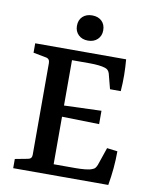

<svg xmlns="http://www.w3.org/2000/svg" viewBox="-83 -800 684 863"><g transform="rotate(10 258.5 -369.0)"><path d="M404 -425 386 -494Q381 -511 365 -516Q353 -520 334.5 -522Q316 -524 294 -524H213V-317L383 -323V-262L213 -266V-49H313Q335 -49 356 -51Q377 -53 388 -58Q397 -61 401 -66Q405 -71 409 -80L437 -162L485 -156Q485 -117 481.5 -78.5Q478 -40 471 0H37V-42L95 -53Q113 -56 113 -74V-493Q113 -513 95 -516L37 -527V-570H452Q455 -535 455.5 -499.5Q456 -464 453 -425ZM328 -680Q328 -655 311.5 -639Q295 -623 268 -623Q241 -623 224.5 -639Q208 -655 208 -680Q208 -707 224.5 -722.5Q241 -738 268 -738Q295 -738 311.5 -722.5Q328 -707 328 -680Z"/></g></svg>

Font: Rasa Medium
Style: Regular
Weight: 500
Designer: Anna Giedrys (Yrsa+Rasa design), David Brezina (Yrsa art-direction, Rasa art-direction, design)
Foundry: Rosetta Type Foundry
Version: Version 2.004